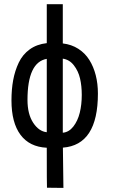

<svg xmlns="http://www.w3.org/2000/svg" viewBox="-20 -710 558 924"><path d="M373.5 -253.4Q373.5 -296.4 365.2 -332.3Q356.9 -368.2 335.4 -395.8Q314 -423.3 282.2 -427.7V-71.3Q311.5 -73.7 332.8 -100.8Q354 -127.9 363.8 -167.2Q373.5 -206.5 373.5 -253.4ZM205.1 -73.7V-426.8Q112.3 -410.6 112.3 -229Q112.3 -161.1 139.6 -119.4Q167 -77.6 205.1 -73.7ZM282.7 0.5Q284.7 187 285.2 194.3L206.1 193.4Q205.1 185.5 205.1 1Q122.1 -2.9 78.6 -61.3Q35.2 -119.6 35.2 -226.6Q35.2 -280.3 43.5 -325Q51.8 -369.6 70.3 -408.7Q88.9 -447.8 123 -472.4Q157.2 -497.1 205.1 -502.4V-689.9H282.2V-501Q324.2 -496.1 356.9 -475.1Q389.6 -454.1 409.9 -421.6Q430.2 -389.2 440.7 -348.1Q451.2 -307.1 451.2 -259.8Q451.2 -12.2 282.7 0.5Z"/></svg>

Font: Fantasque Sans Mono
Style: Regular
Weight: 400
Monospace: yes
Designer: Jany Belluz
Version: Version 1.8.0 ; ttfautohint (v1.8.2)